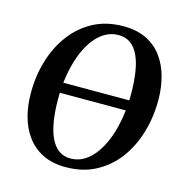

<svg xmlns="http://www.w3.org/2000/svg" viewBox="-111 -856 929 970"><g transform="rotate(15 353.0 -371.0)"><path d="M317.5 10.5Q247.5 10.5 197.2 -14.5Q147 -39.5 114.8 -83Q82.5 -126.5 67 -183.5Q51.5 -240.5 51.5 -304.5Q51 -394 75 -474.5Q99 -555 145.8 -617.8Q192.5 -680.5 260.8 -716.8Q329 -753 417.5 -753Q487.5 -753 538 -728Q588.5 -703 620.2 -659.5Q652 -616 667.2 -559.8Q682.5 -503.5 683 -441Q683.5 -351.5 659.8 -270Q636 -188.5 589.5 -125.5Q543 -62.5 474.5 -26Q406 10.5 317.5 10.5ZM329.5 -38Q369.5 -38 402.8 -58.8Q436 -79.5 462 -117Q488 -154.5 506 -204.5Q524 -254.5 533.2 -313.5Q542.5 -372.5 542 -436.5Q541.5 -498 533.8 -547Q526 -596 509.8 -631Q493.5 -666 467.5 -684.8Q441.5 -703.5 405 -703.5Q365 -703.5 331.5 -683Q298 -662.5 272 -625.5Q246 -588.5 228 -538.8Q210 -489 200.8 -430.5Q191.5 -372 192 -308.5Q192.5 -246.5 200.5 -196.8Q208.5 -147 225.2 -111.5Q242 -76 267.8 -57Q293.5 -38 329.5 -38ZM664 -398.5 656 -345H73.5L81.5 -398.5Z"/></g></svg>

Font: Merriweather 48pt SemiBold
Style: Italic
Weight: 600
Italic angle: -7.8°
Designer: Eben Sorkin
Foundry: Eben Sorkin
Version: Version 2.101